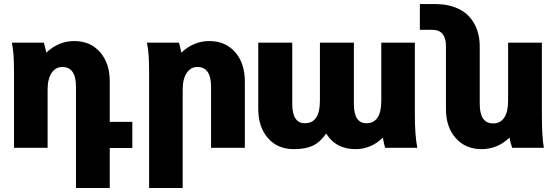

<svg xmlns="http://www.w3.org/2000/svg" viewBox="-20 -735 2764 955"><path d="M39.1 -522.9H198.2Q203.6 -506.8 210 -473.1Q271 -530.8 349.1 -530.8Q429.2 -530.8 477.5 -475.8Q525.9 -420.9 525.9 -330.1V-128.9H638.2V1H525.9V200.2H357.9V-303.2Q357.9 -401.9 290 -401.9Q256.8 -401.9 236.8 -372.3Q216.8 -342.8 216.8 -288.1V0H49.8V-359.9Q49.8 -425.3 47.6 -457.3Q45.4 -489.3 39.1 -522.9Z M710.9 -522.9H870.1Q875.5 -506.8 881.8 -473.1Q942.9 -530.8 1021 -530.8Q1101.1 -530.8 1149.4 -475.8Q1197.8 -420.9 1197.8 -330.1V0H1029.8V-303.2Q1029.8 -401.9 961.9 -401.9Q928.7 -401.9 908.7 -372.3Q888.7 -342.8 888.7 -288.1V200.2H721.7V-359.9Q721.7 -425.3 719.5 -457.3Q717.3 -489.3 710.9 -522.9Z M1571.3 -233.9V-522.9H1740.2V-217.8Q1740.2 -122.1 1802.2 -122.1Q1876.5 -122.1 1876.5 -233.9V-522.9H2043.5V-163.1Q2043.5 -61 2055.7 0H1895.5Q1888.7 -24.4 1884.3 -50.8Q1826.7 6.8 1748.5 6.8Q1649.9 6.8 1602.5 -70.8Q1572.3 -27.3 1535.9 -10.3Q1499.5 6.8 1441.4 6.8Q1360.4 6.8 1312.5 -48.3Q1264.6 -103.5 1264.6 -192.9V-522.9H1433.6V-217.8Q1433.6 -122.1 1496.6 -122.1Q1571.3 -122.1 1571.3 -233.9Z M2685.1 0H2527.3Q2518.1 -27.3 2514.2 -50.8Q2455.1 6.8 2375 6.8Q2295.9 6.8 2247.1 -47.6Q2198.2 -102.1 2198.2 -192.9V-505.9Q2198.2 -544.9 2181.6 -565.9Q2165 -586.9 2126.5 -586.9H2068.4V-714.8H2145Q2201.2 -714.8 2244.4 -698.2Q2287.6 -681.6 2313.7 -652.6Q2339.8 -623.5 2353 -586.4Q2366.2 -549.3 2366.2 -505.9V-217.8Q2366.2 -121.1 2433.1 -121.1Q2468.3 -121.1 2487.8 -149.4Q2507.3 -177.7 2507.3 -233.9V-522.9H2675.3V-163.1Q2675.3 -54.7 2685.1 0Z"/></svg>

Font: LT Superior Black
Style: Regular
Weight: 900
Designer: Daniel Lyons
Foundry: LyonsType
Version: Version 2.005